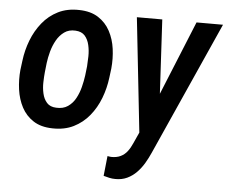

<svg xmlns="http://www.w3.org/2000/svg" viewBox="-53 -599 1038 875"><g transform="rotate(5 466.5 -161.5)"><path d="M31.2 -242.7 36.6 -284.7Q42.5 -333.5 60.1 -379.2Q77.6 -424.8 107.2 -461.4Q136.7 -498 178.5 -518.8Q220.2 -539.6 274.9 -538.1Q327.6 -537.1 362.3 -514.6Q397 -492.2 416.5 -455.6Q436 -418.9 441.9 -374.8Q447.8 -330.6 443.4 -285.2L438 -242.7Q432.1 -194.3 414.6 -148.4Q397 -102.5 367.4 -66.4Q337.9 -30.3 296.1 -9.5Q254.4 11.2 199.7 9.8Q146.5 8.8 112.1 -13.7Q77.6 -36.1 58.3 -72.5Q39.1 -108.9 33 -153.3Q26.9 -197.8 31.2 -242.7ZM147.9 -285.2 143.1 -241.7Q141.1 -222.2 140.4 -196Q139.6 -169.9 145.3 -144.8Q150.9 -119.6 165.8 -103Q180.7 -86.4 208.5 -85.4Q240.2 -83.5 262 -98.4Q283.7 -113.3 296.9 -137.7Q310.1 -162.1 317.1 -189.9Q324.2 -217.8 327.6 -243.2L332.5 -285.6Q334 -305.2 334.5 -331.5Q335 -357.9 329.3 -382.8Q323.7 -407.7 309.1 -424.6Q294.4 -441.4 266.1 -442.9Q235.8 -444.8 214.6 -429.4Q193.4 -414.1 179.7 -389.6Q166 -365.2 158.4 -337.2Q150.9 -309.1 147.9 -285.2ZM622.6 -64 812 -528.3H933.1L660.6 80.6Q649.4 106 635.3 129.9Q621.1 153.8 602.3 173.1Q583.5 192.4 559.3 203.9Q535.2 215.3 504.9 214.8Q491.2 214.8 478 211.9Q464.8 209 451.2 205.1L460.9 113.8Q465.3 114.7 469.5 115.2Q473.6 115.7 477.5 116.2Q502.9 116.7 521 107.9Q539.1 99.1 551.5 82.8Q564 66.4 573.2 44.9ZM655.3 -528.3 677.2 -129.4 674.8 -6.3 598.1 13.2 539.1 -528.3Z"/></g></svg>

Font: Roboto Condensed Medium
Style: Italic
Weight: 500
Italic angle: -12°
Designer: Christian Robertson
Foundry: Google
Version: Version 3.0; 2020